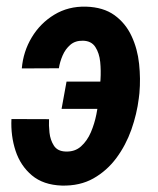

<svg xmlns="http://www.w3.org/2000/svg" viewBox="-20 -559 485 589"><path d="M234.4 -434.1Q210.9 -434.6 195.8 -421.6Q180.7 -408.7 172.1 -388.9Q163.6 -369.1 160.6 -349.6L46.9 -349.1Q51.3 -400.9 77.4 -444.3Q103.5 -487.8 146.5 -513.9Q189.5 -540 243.7 -538.6Q296.9 -537.1 331.1 -512.5Q365.2 -487.8 383.5 -448.5Q401.9 -409.2 406.7 -363.3Q411.6 -317.4 407.7 -273.4L405.8 -257.3Q399.9 -209.5 383.1 -161.6Q366.2 -113.8 337.2 -74.5Q308.1 -35.2 266.6 -11.7Q225.1 11.7 169.4 10.3Q112.8 8.3 77.9 -21Q43 -50.3 27.8 -96.2Q12.7 -142.1 15.1 -193.8L130.4 -193.4Q129.4 -174.8 131.8 -152.1Q134.3 -129.4 145.3 -112.3Q156.2 -95.2 180.7 -94.2Q209.5 -92.8 228.5 -109.9Q247.6 -127 258.8 -153.3Q270 -179.7 275.6 -208Q281.2 -236.3 283.7 -257.3L285.2 -272.9Q286.6 -289.1 288.3 -315.4Q290 -341.8 287.4 -368.9Q284.7 -396 272.5 -414.8Q260.3 -433.6 234.4 -434.1ZM336.9 -308.6 321.8 -225.1H168.9L184.1 -308.6Z"/></svg>

Font: Roboto Condensed SemiBold
Style: Italic
Weight: 600
Italic angle: -12°
Designer: Christian Robertson
Foundry: Google
Version: Version 3.008; 2023